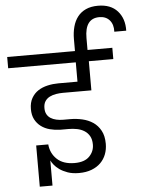

<svg xmlns="http://www.w3.org/2000/svg" viewBox="-103 -1059 883 1188"><g transform="rotate(-5 338.0 -465.0)"><path d="M174 77H95V-179H170Q175 -123 214 -86.5Q253 -50 323 -50Q385 -50 415 -81Q445 -112 445 -154Q445 -186 433 -207Q421 -228 401 -240.5Q381 -253 356 -258Q331 -263 304 -263H251Q218 -264 187.5 -272Q157 -280 133.5 -297.5Q110 -315 96 -341.5Q82 -368 82 -406Q82 -446 98 -474Q114 -502 139.5 -518.5Q165 -535 198 -542.5Q231 -550 265 -550H384V-670H-36V-740H385V-814Q385 -855 394.5 -890.5Q404 -926 424 -952Q444 -978 475.5 -992.5Q507 -1007 551 -1007Q630 -1007 672 -960Q714 -913 712 -838H638Q640 -883 617 -909.5Q594 -936 553 -936Q463 -936 463 -814V-740H617V-670H465V-489H288Q267 -489 245.5 -485.5Q224 -482 206 -473Q188 -464 177 -447.5Q166 -431 166 -405Q166 -382 174.5 -366.5Q183 -351 198 -341.5Q213 -332 233 -327.5Q253 -323 275 -323H319Q357 -323 394 -314.5Q431 -306 460 -286.5Q489 -267 507 -234Q525 -201 525 -152Q525 -117 513.5 -87Q502 -57 479.5 -34.5Q457 -12 423 1Q389 14 345 14Q304 14 274.5 3.5Q245 -7 224.5 -21.5Q204 -36 191.5 -52Q179 -68 174 -79Z"/></g></svg>

Font: Poppins
Style: Regular
Weight: 400
Designer: Ninad Kale (Devanagari), Jonny Pinhorn (Latin)
Foundry: Indian Type Foundry
Version: Version 3.002 2017